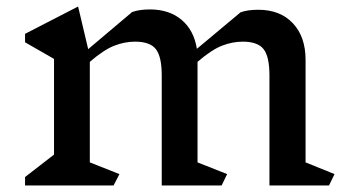

<svg xmlns="http://www.w3.org/2000/svg" viewBox="-20 -570 1077 590"><path d="M991 0H808V-338Q808 -396 790 -419Q772 -442 726 -442Q694 -442 662 -429.5Q630 -417 587 -380V-71L678 -35L661 0H477V-338Q477 -396 459 -419Q441 -442 395 -442Q363 -442 331 -429.5Q299 -417 256 -380V-71L347 -35L329 0H57V-26L146 -95V-389L57 -440V-466L220 -550L251 -419L386 -533Q408 -541 441 -541Q500 -541 538 -509Q576 -477 585 -420L719 -532Q740 -540 774 -540Q841 -540 880 -498.5Q919 -457 919 -386V-71L1008 -35Z"/></svg>

Font: Inknut Antiqua Light
Style: Regular
Weight: 300
Designer: Claus Eggers Sørensen
Foundry: Claus Eggers Sørensen
Version: Version 1.003; ttfautohint (v1.8.2) -l 8 -r 50 -G 200 -x 14 